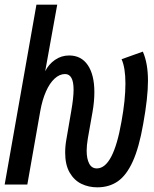

<svg xmlns="http://www.w3.org/2000/svg" viewBox="-39 -790 659 822"><path d="M240 -136.5Q240 -165.5 245.5 -195L266 -314.5Q276 -371.5 276 -406Q276 -473 239.5 -473Q216 -473 194.8 -453.5Q173.5 -434 157.8 -398.2Q142 -362.5 133.5 -315L78 0H-19L117 -770H206L154.5 -485Q169 -514.5 196.2 -533.5Q223.5 -552.5 257 -552.5Q309 -552.5 337 -511Q365 -469.5 365 -395.5Q365 -355 357 -310L337 -197Q332 -167 332 -145Q332 -110.5 342.8 -89.8Q353.5 -69 375.5 -69Q446 -69 481 -269Q498 -362 498 -432.5Q498 -500 481.5 -536.5L572.5 -569Q594.5 -519.5 594.5 -444Q594.5 -372 574 -259Q556.5 -158.5 529.5 -99Q502.5 -39.5 465.5 -13.8Q428.5 12 377.5 12Q340.5 12 309.5 -3Q278.5 -18 259.2 -51.2Q240 -84.5 240 -136.5Z"/></svg>

Font: JuliaMono SemiBold
Style: Italic
Weight: 600
Italic angle: -9°
Monospace: yes
Designer: cormullion
Foundry: corm
Version: Version 0.056; ttfautohint (v1.8.4)